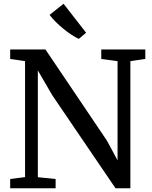

<svg xmlns="http://www.w3.org/2000/svg" viewBox="-20 -1008 814 1028"><path d="M34.5 0V-49.6L114.1 -59.8V-680.6Q101.1 -682.8 87.6 -684.7Q74.2 -686.6 61 -688.6Q47.9 -690.7 34.5 -692.4V-743H223.4L552.5 -255.1L609.4 -149.3V-680.6L522.2 -692.4V-743H758V-692.4L678 -680.6V0H598.5L259.8 -498.1L182.6 -631V-59.2L277.8 -49.6V0ZM401.5 -800Q384.1 -807.9 362.5 -822.1Q340.9 -836.3 319 -854.2Q297.2 -872.1 278 -891.3Q258.7 -910.5 245.4 -928.3L320.3 -987.8L441 -832.8L402.4 -800Z"/></svg>

Font: Merriweather Light
Style: Regular
Weight: 300
Version: Version 2.100